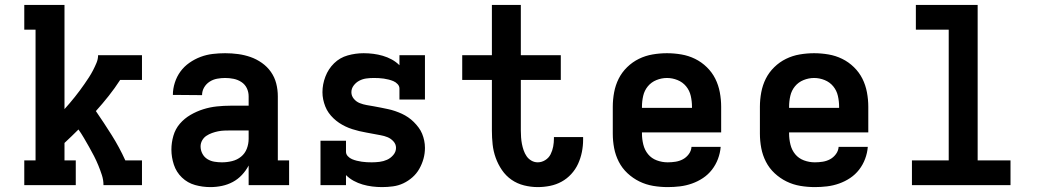

<svg xmlns="http://www.w3.org/2000/svg" viewBox="-20 -755 4240 783"><path d="M79 0V-101H125V-634H79V-735H243V-310Q254 -322 264.5 -334.5Q275 -347 285.5 -360Q296 -373 305.5 -386Q315 -399 324.5 -412.5Q334 -426 343 -440Q352 -454 359.5 -468.5Q367 -483 373.5 -498.5Q380 -514 380 -530H559V-429H470Q448 -395 423 -363.5Q398 -332 371 -302Q404 -254 435.5 -204Q467 -154 491 -101H559V0H402Q402 -21 395.5 -41Q389 -61 381 -80.5Q373 -100 363.5 -118.5Q354 -137 343.5 -155.5Q333 -174 322.5 -192Q312 -210 300 -227Q286 -213 272 -199.5Q258 -186 243 -172V-101H289V0Z M838 8Q806 8 775.5 -0.5Q745 -9 722 -31Q699 -53 689 -83.5Q679 -114 679 -145Q679 -173 687 -201Q695 -229 713.5 -250.5Q732 -272 757 -286.5Q782 -301 809 -309.5Q836 -318 864.5 -321Q893 -324 921 -324H994V-362Q994 -380 986.5 -395.5Q979 -411 964.5 -420.5Q950 -430 933 -433.5Q916 -437 898 -437Q882 -437 865.5 -434Q849 -431 835 -422Q821 -413 812.5 -398.5Q804 -384 804 -367Q804 -367 804 -367Q804 -367 804 -367L685 -368Q685 -368 685 -368Q685 -368 685 -368Q685 -393 693 -418Q701 -443 716 -463.5Q731 -484 752.5 -499Q774 -514 798 -523Q822 -532 847.5 -535Q873 -538 898 -538Q925 -538 951 -534.5Q977 -531 1001.5 -522.5Q1026 -514 1048 -498.5Q1070 -483 1085 -461.5Q1100 -440 1106.5 -414.5Q1113 -389 1113 -362V-101H1159V0H994V-80Q983 -59 966.5 -41.5Q950 -24 929.5 -13Q909 -2 885.5 3Q862 8 838 8ZM885 -93Q906 -93 926.5 -98Q947 -103 963 -116Q979 -129 986.5 -148.5Q994 -168 994 -189V-223H921Q908 -223 895 -222.5Q882 -222 869.5 -219.5Q857 -217 844.5 -212.5Q832 -208 821.5 -201Q811 -194 804.5 -182.5Q798 -171 798 -158Q798 -142 805.5 -128Q813 -114 826 -106Q839 -98 854.5 -95.5Q870 -93 885 -93Z M1538 8Q1518 8 1498 5.5Q1478 3 1459 -2.5Q1440 -8 1422.5 -17.5Q1405 -27 1391 -41V0H1287V-181H1391V-136Q1391 -126 1398.5 -118Q1406 -110 1415.5 -106Q1425 -102 1435 -99.5Q1445 -97 1455.5 -95.5Q1466 -94 1476 -93.5Q1486 -93 1496 -93Q1512 -93 1528 -95Q1544 -97 1558.5 -103.5Q1573 -110 1584 -123Q1595 -136 1595 -152Q1595 -167 1584.5 -178.5Q1574 -190 1560.5 -195.5Q1547 -201 1532.5 -203.5Q1518 -206 1503 -209Q1488 -212 1473.5 -214.5Q1459 -217 1444.5 -220.5Q1430 -224 1416 -228.5Q1402 -233 1388.5 -239.5Q1375 -246 1363 -254Q1351 -262 1340 -272.5Q1329 -283 1320.5 -295Q1312 -307 1306.5 -321Q1301 -335 1298 -349.5Q1295 -364 1295 -379Q1295 -411 1307 -442.5Q1319 -474 1342.5 -497Q1366 -520 1398 -529Q1430 -538 1463 -538Q1483 -538 1502.5 -535.5Q1522 -533 1541 -527.5Q1560 -522 1577.5 -512.5Q1595 -503 1609 -489V-530H1713V-349H1609V-394Q1609 -404 1601.5 -412Q1594 -420 1584.5 -424Q1575 -428 1565 -430.5Q1555 -433 1545 -434.5Q1535 -436 1524.5 -436.5Q1514 -437 1504 -437Q1489 -437 1474 -435Q1459 -433 1445.5 -426Q1432 -419 1422.5 -406.5Q1413 -394 1413 -379Q1413 -364 1423 -352Q1433 -340 1447 -334.5Q1461 -329 1475.5 -326.5Q1490 -324 1504.5 -321.5Q1519 -319 1533.5 -316Q1548 -313 1562.5 -310Q1577 -307 1591.5 -302Q1606 -297 1619 -291Q1632 -285 1644.5 -276.5Q1657 -268 1667.5 -257.5Q1678 -247 1687 -235Q1696 -223 1701.5 -209.5Q1707 -196 1710 -181.5Q1713 -167 1713 -152Q1713 -129 1707 -107.5Q1701 -86 1690 -66.5Q1679 -47 1662 -32Q1645 -17 1625 -7.5Q1605 2 1582.5 5Q1560 8 1538 8Z M2173 8Q2145 8 2117 1Q2089 -6 2066 -22Q2043 -38 2027 -61.5Q2011 -85 2001.5 -111.5Q1992 -138 1989 -166Q1986 -194 1986 -222V-429H1865V-530H1986V-735H2104V-530H2267V-429H2104V-222Q2104 -209 2105 -195Q2106 -181 2108.5 -168Q2111 -155 2115.5 -142Q2120 -129 2127.5 -118Q2135 -107 2147 -100Q2159 -93 2173 -93Q2189 -93 2203.5 -102Q2218 -111 2225.5 -126Q2233 -141 2236 -157.5Q2239 -174 2239 -190Q2239 -192 2239 -193Q2239 -194 2239 -196H2358Q2358 -193 2358 -190.5Q2358 -188 2358 -185Q2358 -160 2353 -135Q2348 -110 2337.5 -87Q2327 -64 2309.5 -45Q2292 -26 2270 -14Q2248 -2 2223 3Q2198 8 2173 8Z M2703 8Q2673 8 2643.5 3Q2614 -2 2587.5 -15Q2561 -28 2539 -48.5Q2517 -69 2503.5 -95.5Q2490 -122 2484.5 -151Q2479 -180 2479 -210V-320Q2479 -349 2484.5 -378.5Q2490 -408 2503 -434Q2516 -460 2537.5 -481Q2559 -502 2585.5 -515Q2612 -528 2641.5 -533Q2671 -538 2700 -538Q2729 -538 2758.5 -533Q2788 -528 2814.5 -515Q2841 -502 2862.5 -481Q2884 -460 2897 -434Q2910 -408 2915.5 -378.5Q2921 -349 2921 -320V-215H2598V-210Q2598 -188 2603.5 -165.5Q2609 -143 2623 -126Q2637 -109 2658.5 -101Q2680 -93 2703 -93Q2719 -93 2735 -95.5Q2751 -98 2765 -105.5Q2779 -113 2789 -126.5Q2799 -140 2800 -156H2919Q2917 -131 2908 -107Q2899 -83 2883.5 -63Q2868 -43 2847 -29Q2826 -15 2802 -6.5Q2778 2 2753 5Q2728 8 2703 8ZM2598 -315H2802V-320Q2802 -342 2797 -364Q2792 -386 2778 -403Q2764 -420 2743 -428.5Q2722 -437 2700 -437Q2678 -437 2657 -428.5Q2636 -420 2622 -403Q2608 -386 2603 -364Q2598 -342 2598 -320Z M3303 8Q3273 8 3243.5 3Q3214 -2 3187.5 -15Q3161 -28 3139 -48.5Q3117 -69 3103.5 -95.5Q3090 -122 3084.5 -151Q3079 -180 3079 -210V-320Q3079 -349 3084.5 -378.5Q3090 -408 3103 -434Q3116 -460 3137.5 -481Q3159 -502 3185.5 -515Q3212 -528 3241.5 -533Q3271 -538 3300 -538Q3329 -538 3358.5 -533Q3388 -528 3414.5 -515Q3441 -502 3462.5 -481Q3484 -460 3497 -434Q3510 -408 3515.5 -378.5Q3521 -349 3521 -320V-215H3198V-210Q3198 -188 3203.5 -165.5Q3209 -143 3223 -126Q3237 -109 3258.5 -101Q3280 -93 3303 -93Q3319 -93 3335 -95.5Q3351 -98 3365 -105.5Q3379 -113 3389 -126.5Q3399 -140 3400 -156H3519Q3517 -131 3508 -107Q3499 -83 3483.5 -63Q3468 -43 3447 -29Q3426 -15 3402 -6.5Q3378 2 3353 5Q3328 8 3303 8ZM3198 -315H3402V-320Q3402 -342 3397 -364Q3392 -386 3378 -403Q3364 -420 3343 -428.5Q3322 -437 3300 -437Q3278 -437 3257 -428.5Q3236 -420 3222 -403Q3208 -386 3203 -364Q3198 -342 3198 -320Z M3699 0V-101H3849V-634H3715V-735H3967V-101H4101V0Z"/></svg>

Font: Iosevka Curly Slab Extended
Style: Bold
Weight: 700
Width: 7
Monospace: yes
Designer: Belleve Invis
Foundry: Belleve Invis
Version: Version 11.1.0; ttfautohint (v1.8.3)